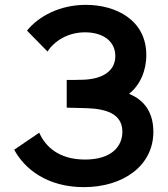

<svg xmlns="http://www.w3.org/2000/svg" viewBox="-20 -755 690 790"><path d="M325 15C486 15 611 -72.5 611 -212.5C611 -292 574.5 -343 511 -369C555.5 -404 582 -462.5 582 -528.5C582 -671.5 459 -735 333 -735C226 -735 139.5 -688.5 91 -629L175.5 -543C203 -585.5 258.5 -622 329.5 -622C405 -622 454.5 -584.5 454.5 -524.5C454.5 -461.5 400.5 -430 324 -427C306 -426 266 -426 254.5 -426V-312C263.5 -312 265 -312 335 -310C412.5 -307.5 483.5 -289 483.5 -213C483.5 -151.5 437.5 -98.5 330 -98.5C219.5 -98.5 165.5 -154.5 141.5 -209L38.5 -139C80 -61 173.5 15 325 15Z"/></svg>

Font: Eudonet
Style: Bold
Weight: 700
Designer: Mikhail Sharanda
Foundry: Mikhail Sharanda
Version: Version 4.503;Glyphs 3.1.2 (3151)